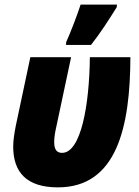

<svg xmlns="http://www.w3.org/2000/svg" viewBox="-20 -800 601 829"><path d="M265 -606H373C414 -658 453 -719 484 -769L485 -780H328C316 -742 283 -655 266 -619ZM230 9C485 9 542 -253 543 -553H368C366 -349 330 -140 248 -140C227 -140 214 -152 214 -186C214 -200 216 -219 220 -238L287 -553H111L48 -256C42 -225 37 -194 37 -167C37 -58 93 9 230 9Z"/></svg>

Font: Noto Sans UI SemiCondensed Black
Style: Italic
Weight: 900
Width: 4
Italic angle: -372°
Designer: Monotype Design Team
Foundry: Monotype Imaging Inc.
Version: Version 1.901